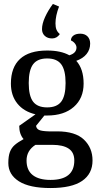

<svg xmlns="http://www.w3.org/2000/svg" viewBox="-20 -730 499 969"><path d="M260 -612Q260 -593 265 -580.5Q270 -568 282 -558Q267 -536 243 -536Q220 -536 206 -549Q192 -562 192 -583Q192 -610 207.5 -644Q223 -678 247 -710L278 -697Q260 -650 260 -612ZM22 93Q22 58 30 37Q38 16 54 2Q70 -12 99 -28Q77 -53 77 -95L159 -153Q100 -167 67.5 -207.5Q35 -248 35 -308Q35 -390 81 -432.5Q127 -475 218 -475Q287 -475 330 -451Q366 -462 366 -490Q366 -500 358.5 -510Q351 -520 338 -526Q338 -541 350.5 -550.5Q363 -560 385 -560Q408 -560 421.5 -546.5Q435 -533 435 -510Q435 -480 417 -457.5Q399 -435 365 -423Q402 -382 402 -308Q402 -234 352.5 -190.5Q303 -147 218 -147H204L162 -95Q164 -80 177.5 -74Q191 -68 226 -67H268Q360 -67 403.5 -25.5Q447 16 447 80Q447 147 394.5 183Q342 219 235 219Q129 219 75.5 185Q22 151 22 93ZM311 -311Q311 -376 289 -405.5Q267 -435 218 -435Q169 -435 147 -405.5Q125 -376 125 -311Q125 -246 147 -217Q169 -188 218 -188Q267 -188 289 -217Q311 -246 311 -311ZM355 80Q355 39 326.5 20Q298 1 244 1H159Q114 30 114 80Q114 129 145 153.5Q176 178 235 178Q355 178 355 80Z"/></svg>

Font: Caladea
Style: Regular
Weight: 400
Designer: Carolina Giovagnoli and Andres Torresi
Foundry: Carolina Giovagnoli & Andres Torresi
Version: Version 1.001